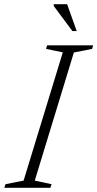

<svg xmlns="http://www.w3.org/2000/svg" viewBox="-44 -891 462 911"><path d="M254 -642.5 174.5 -659 179.5 -676H398L393 -659L306.5 -642L121 -34L200.5 -17L195 0H-23.5L-18 -17L68 -34ZM320 -743.5H299.5L211 -862.5V-871H274.5Z"/></svg>

Font: Newsreader 16pt 16pt Light
Style: Italic
Weight: 300
Italic angle: -17°
Version: Version 1.003